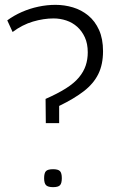

<svg xmlns="http://www.w3.org/2000/svg" viewBox="-20 -770 470 792"><path d="M169 -262 168 -362Q218 -384 252 -405.5Q286 -427 305.5 -450.5Q325 -474 333.5 -499.5Q342 -525 342 -554Q342 -590 330 -616Q318 -642 298.5 -659.5Q279 -677 253.5 -685.5Q228 -694 201 -694Q160 -694 116 -681Q72 -668 32 -638L10 -686Q37 -706 70 -720.5Q103 -735 138.5 -742.5Q174 -750 209 -750Q246 -750 281 -739.5Q316 -729 344 -706Q372 -683 388.5 -646.5Q405 -610 405 -559Q405 -504 385.5 -464.5Q366 -425 326 -394Q286 -363 224 -333V-262ZM162 -35Q162 -56 169.5 -64Q177 -72 199 -72Q220 -72 227.5 -64Q235 -56 235 -35Q235 -14 227.5 -6Q220 2 199 2Q178 2 170 -6Q162 -14 162 -35Z"/></svg>

Font: Georama ExtraCondensed Thin Light
Style: Regular
Weight: 300
Version: Version 1.001